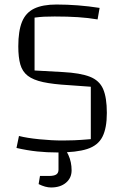

<svg xmlns="http://www.w3.org/2000/svg" viewBox="-20 -660 539 850"><path d="M64 -58Q99 -49 154 -43.5Q209 -38 257 -38Q282 -38 308.5 -39Q335 -40 382 -44V-276L285 -283Q215 -287 171 -296.5Q127 -306 103 -324.5Q79 -343 70 -374.5Q61 -406 61 -455Q61 -523 77.5 -563.5Q94 -604 131.5 -622Q169 -640 230 -640Q325 -640 421 -625L412 -574Q371 -581 325.5 -584Q280 -587 222 -587Q192 -587 174 -586Q156 -585 133 -582V-348L258 -341Q335 -337 377.5 -320.5Q420 -304 436.5 -266Q453 -228 453 -160Q453 -93 433.5 -54.5Q414 -16 366.5 -0.5Q319 15 235 15Q188 15 144.5 10.5Q101 6 53 -5ZM206 170Q181 170 151 155L157 119H196Q219 119 229 112.5Q239 106 239 91V-21H245Q268 -6 282.5 25.5Q297 57 297 94Q297 128 272 149Q247 170 206 170Z"/></svg>

Font: Changa ExtraLight
Style: Regular
Weight: 250
Designer: Eduardo Rodriguez Tunni
Foundry: Eduardo Rodriguez Tunni
Version: Version 3.002; ttfautohint (v1.8.2)